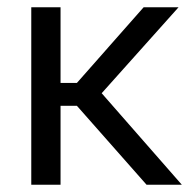

<svg xmlns="http://www.w3.org/2000/svg" viewBox="-20 -508 534 528"><path d="M383 0 191.5 -217H135V-280H191.5L375 -488H471L251 -242V-261.5L480 0ZM66 0V-488H146.5V0Z"/></svg>

Font: Anek Latin Medium
Style: Regular
Weight: 400
Version: Version 1.003